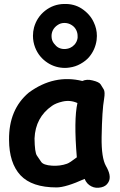

<svg xmlns="http://www.w3.org/2000/svg" viewBox="-20 -903 596 953"><path d="M399.9 -15.1Q411.1 11.2 433.6 22Q455.1 33.2 482.4 26.9Q505.4 22 516.6 3.9Q527.8 -12.7 523.4 -36.1Q520 -54.7 505.9 -79.1Q482.9 -119.6 484.4 -222.7Q486.8 -356.9 496.6 -411.6Q502.4 -446.8 494.9 -459.2Q487.3 -471.7 479.7 -483.9Q472.2 -496.1 439 -503.9Q410.6 -511.2 388.7 -501Q248.5 -535.6 123 -443.4Q23.4 -359.9 24.9 -209Q25.4 -93.8 81.5 -33.2Q138.2 27.3 261.2 27.3Q307.6 26.9 399.9 -15.1ZM238.3 -80.6Q195.3 -83.5 184.6 -99.4Q173.8 -115.2 163.1 -130.9Q152.3 -146.5 151.4 -215.8Q155.8 -320.3 237.8 -377.4Q256.8 -391.1 290.5 -398.9Q328.6 -407.7 364.3 -391.6Q345.7 -308.1 361.3 -122.1Q325.7 -94.7 312.5 -90.3Q278.3 -78.1 238.3 -80.6ZM328.1 -665.5Q313.5 -659.2 296.9 -659.7Q282.2 -660.2 269.5 -667Q258.3 -673.3 248 -687Q235.8 -702.1 235.8 -724.1Q235.8 -739.7 242.7 -753.4Q251 -769 266.1 -778.8Q280.8 -789.1 299.8 -789.1Q319.3 -789.1 335.4 -778.8Q351.6 -769 359.4 -751.5Q365.2 -738.8 365.2 -724.1Q365.2 -719.2 365.2 -714.8Q362.3 -695.3 349.6 -681.2Q339.4 -670.4 328.1 -665.5ZM385.3 -860.4Q347.7 -884.8 297.9 -883.3Q245.1 -882.3 203.6 -849.6Q163.1 -817.4 148.9 -766.6Q143.6 -746.6 143.6 -725.1Q143.6 -695.3 154.3 -667.5Q173.3 -618.7 217.8 -590.3Q256.3 -565.9 302.7 -565.9Q314 -565.9 325.7 -567.9Q354.5 -571.8 379.4 -585.9Q406.7 -601.1 422.9 -620.6Q452.6 -656.2 459.5 -703.6Q460.9 -714.4 460.9 -724.6Q460.9 -760.3 445.3 -792.5Q426.8 -833 385.3 -860.4Z"/></svg>

Font: Comic Relief
Style: Bold
Weight: 700
Designer: Jeff Davis
Foundry: Loudifier
Version: Version 1.200; ttfautohint (v1.8.4.7-5d5b)